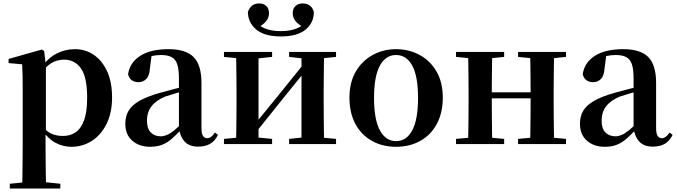

<svg xmlns="http://www.w3.org/2000/svg" viewBox="-20 -838 3936 1117"><path d="M37 259V231L146 220H225L331 231V259ZM109 259Q110 217 110.5 174Q111 131 111.5 90Q112 49 112 14V-309Q112 -358 111.5 -392.5Q111 -427 109 -464L30 -471V-495L224 -550L237 -541L246 -461L247 -455V-76L245 -63V13Q245 48 245.5 89.5Q246 131 246.5 174Q247 217 248 259ZM395 16Q347 16 303.5 -7Q260 -30 224 -82H212L231 -98Q258 -68 285.5 -57.5Q313 -47 347 -47Q388 -47 419.5 -68Q451 -89 469 -138Q487 -187 487 -270Q487 -389 451 -440Q415 -491 353 -491Q321 -491 291 -477.5Q261 -464 224 -421L209 -438H217Q255 -498 306.5 -525Q358 -552 416 -552Q477 -552 525.5 -519Q574 -486 603 -423.5Q632 -361 632 -271Q632 -182 600 -117.5Q568 -53 514.5 -18.5Q461 16 395 16Z M853 16Q790 16 749.5 -19.5Q709 -55 709 -118Q709 -161 728 -193.5Q747 -226 791.5 -251.5Q836 -277 911 -298Q951 -309 1000.5 -322Q1050 -335 1090 -344V-319Q1050 -309 1010 -297.5Q970 -286 943 -277Q889 -255 862 -220.5Q835 -186 835 -136Q835 -90 857 -67.5Q879 -45 916 -45Q932 -45 950.5 -52.5Q969 -60 993.5 -79.5Q1018 -99 1051 -135L1067 -82H1032Q1003 -51 977.5 -29Q952 -7 922.5 4.5Q893 16 853 16ZM1132 15Q1081 15 1054 -14.5Q1027 -44 1021 -94V-97V-381Q1021 -435 1011 -464.5Q1001 -494 978 -506Q955 -518 916 -518Q890 -518 863 -512Q836 -506 800 -491L862 -516L852 -439Q849 -396 830.5 -378Q812 -360 786 -360Q737 -360 725 -406Q735 -474 795.5 -513Q856 -552 961 -552Q1061 -552 1106.5 -506Q1152 -460 1152 -356V-95Q1152 -60 1161 -47Q1170 -34 1186 -34Q1197 -34 1207 -41Q1217 -48 1231 -67L1248 -53Q1230 -17 1202 -1Q1174 15 1132 15Z M1614 -626Q1518 -626 1470.5 -666.5Q1423 -707 1422 -768Q1431 -794 1447.5 -806Q1464 -818 1487 -818Q1514 -818 1529.5 -803Q1545 -788 1545 -761Q1545 -734 1527 -713Q1509 -692 1480 -679L1460 -717Q1489 -685 1525 -671Q1561 -657 1614 -657Q1666 -657 1702.5 -671Q1739 -685 1768 -717L1748 -679Q1719 -692 1701 -713Q1683 -734 1683 -761Q1683 -788 1699 -803Q1715 -818 1741 -818Q1765 -818 1782 -806Q1799 -794 1806 -768Q1806 -706 1758 -666Q1710 -626 1614 -626ZM1283 0V-30L1392 -40H1460L1563 -30V0ZM1662 0V-30L1759 -40H1826L1935 -30V0ZM1352 0Q1354 -25 1354.5 -67Q1355 -109 1355.5 -154.5Q1356 -200 1356 -235V-301Q1356 -336 1355.5 -381Q1355 -426 1354.5 -468.5Q1354 -511 1352 -536H1484V0ZM1456 -52 1407 -78H1432L1592 -274L1762 -485L1810 -461H1785L1621 -258ZM1734 0V-536H1866Q1865 -511 1864.5 -468.5Q1864 -426 1863.5 -381Q1863 -336 1863 -301V-235Q1863 -200 1863.5 -154.5Q1864 -109 1864.5 -67Q1865 -25 1866 0ZM1283 -507V-536H1563V-507L1461 -496H1393ZM1662 -507V-536H1935V-507L1827 -496H1759Z M2284 16Q2205 16 2143.5 -18.5Q2082 -53 2047.5 -117Q2013 -181 2013 -270Q2013 -359 2050 -422Q2087 -485 2149 -518.5Q2211 -552 2284 -552Q2358 -552 2420 -519Q2482 -486 2519 -423Q2556 -360 2556 -270Q2556 -181 2521 -116.5Q2486 -52 2424.5 -18Q2363 16 2284 16ZM2284 -17Q2345 -17 2378.5 -80Q2412 -143 2412 -268Q2412 -394 2378.5 -456Q2345 -518 2284 -518Q2224 -518 2190 -456Q2156 -394 2156 -268Q2156 -143 2190 -80Q2224 -17 2284 -17Z M2702 0Q2704 -25 2704.5 -67Q2705 -109 2705.5 -154.5Q2706 -200 2706 -235V-301Q2706 -336 2705.5 -381Q2705 -426 2704.5 -468.5Q2704 -511 2702 -536H2844Q2843 -511 2842.5 -468Q2842 -425 2841.5 -378Q2841 -331 2841 -292V-271Q2841 -218 2841.5 -165Q2842 -112 2842.5 -68.5Q2843 -25 2844 0ZM3063 0Q3065 -25 3065.5 -68.5Q3066 -112 3066.5 -165Q3067 -218 3067 -271V-292Q3067 -331 3066.5 -378Q3066 -425 3065.5 -468Q3065 -511 3063 -536H3204Q3203 -511 3202.5 -468.5Q3202 -426 3201.5 -381Q3201 -336 3201 -301V-235Q3201 -200 3201.5 -154.5Q3202 -109 3202.5 -67Q3203 -25 3204 0ZM2633 0V-30L2743 -40H2805L2913 -30V0ZM2633 -507V-536H2913V-507L2805 -496H2743ZM2994 0V-30L3103 -40H3166L3273 -30V0ZM2994 -507V-536H3273V-507L3166 -496H3103ZM2773 -266V-301H3133V-266Z M3498 16Q3435 16 3394.5 -19.5Q3354 -55 3354 -118Q3354 -161 3373 -193.5Q3392 -226 3436.5 -251.5Q3481 -277 3556 -298Q3596 -309 3645.5 -322Q3695 -335 3735 -344V-319Q3695 -309 3655 -297.5Q3615 -286 3588 -277Q3534 -255 3507 -220.5Q3480 -186 3480 -136Q3480 -90 3502 -67.5Q3524 -45 3561 -45Q3577 -45 3595.5 -52.5Q3614 -60 3638.5 -79.5Q3663 -99 3696 -135L3712 -82H3677Q3648 -51 3622.5 -29Q3597 -7 3567.5 4.5Q3538 16 3498 16ZM3777 15Q3726 15 3699 -14.5Q3672 -44 3666 -94V-97V-381Q3666 -435 3656 -464.5Q3646 -494 3623 -506Q3600 -518 3561 -518Q3535 -518 3508 -512Q3481 -506 3445 -491L3507 -516L3497 -439Q3494 -396 3475.5 -378Q3457 -360 3431 -360Q3382 -360 3370 -406Q3380 -474 3440.5 -513Q3501 -552 3606 -552Q3706 -552 3751.5 -506Q3797 -460 3797 -356V-95Q3797 -60 3806 -47Q3815 -34 3831 -34Q3842 -34 3852 -41Q3862 -48 3876 -67L3893 -53Q3875 -17 3847 -1Q3819 15 3777 15Z"/></svg>

Font: Noto Serif TC
Style: Bold
Weight: 700
Designer: Ryoko NISHIZUKA 西塚涼子 (kana & ideographs); Frank Grießhammer (Latin, Greek & Cyrillic); Wenlong ZHANG 张文龙 (bopomofo); San
Foundry: Adobe
Version: Version 2.002-H1;hotconv 1.1.0;makeotfexe 2.6.0